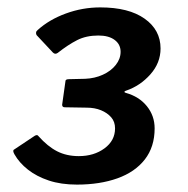

<svg xmlns="http://www.w3.org/2000/svg" viewBox="-20 -877 507 519"><path d="M79 -782Q77 -785 77.5 -789Q78 -793 82 -796Q113 -824 158 -840.5Q203 -857 251 -857Q328 -857 371 -826.5Q414 -796 414 -746Q414 -707 386.5 -676Q359 -645 321 -632Q317 -631 316.5 -629Q316 -627 320 -626Q356 -616 377 -590Q398 -564 398 -530Q398 -480 371.5 -446Q345 -412 297.5 -395Q250 -378 188 -378Q145 -378 112 -389Q79 -400 55.5 -418.5Q32 -437 19 -460Q14 -469 17 -472L74 -510Q81 -514 84 -509Q109 -481 134.5 -468Q160 -455 193 -455Q234 -455 262.5 -476Q291 -497 291 -530Q291 -548 280.5 -560Q270 -572 253 -579Q236 -586 214 -586L155 -587Q148 -587 148 -594L157 -658Q157 -663 167 -663L210 -664Q236 -665 258 -675Q280 -685 293 -701.5Q306 -718 306 -737Q306 -757 290 -769Q274 -781 246 -781Q213 -781 188.5 -768.5Q164 -756 136 -734Q129 -729 123 -735L79 -782Z"/></svg>

Font: Libre Franklin
Style: Bold Italic
Weight: 700
Italic angle: -8°
Designer: Pablo Impallari, Rodrigo Fuenzalida, Nhung Nguyen
Foundry: Impallari Type
Version: Version 3.000